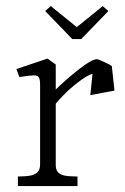

<svg xmlns="http://www.w3.org/2000/svg" viewBox="-20 -624 419 644"><path d="M114.5 -73V-339.5Q114.5 -358.5 110 -365Q105.5 -371.5 92.8 -371.2Q80 -371 45 -365.5L35 -392.5L139.5 -427.5L167 -407.5V-71Q167 -55.5 173.8 -47Q180.5 -38.5 196 -35.2Q211.5 -32 240 -32V0H40V-32Q68 -32 83.8 -35.5Q99.5 -39 107 -47.8Q114.5 -56.5 114.5 -73ZM305.5 -425.5Q309 -425.5 330.5 -415.5Q352 -405.5 355 -402.5L293 -376.5Q284.5 -376.5 263.5 -363.2Q242.5 -350 216 -326.8Q189.5 -303.5 165.5 -274.5L161 -318Q201 -357.5 244.5 -391.5Q288 -425.5 305.5 -425.5ZM290.5 -378.5 355 -402.5 364 -320 283 -305ZM222.5 -493 131.5 -587 150.5 -603.5 237.5 -533 324.5 -603.5 343.5 -587 252.5 -493Z"/></svg>

Font: Didactic
Style: Regular
Weight: 400
Designer: Tyler Finck
Foundry: Etcetera Type Co
Version: Version 3.007;FEAKit 1.0